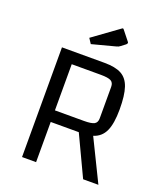

<svg xmlns="http://www.w3.org/2000/svg" viewBox="-151 -930 872 1028"><g transform="rotate(20 285.5 -416.0)"><path d="M446 0 338 -229H178V0H98V-625H340Q403 -625 437.5 -606Q472 -587 487 -542.5Q502 -498 502 -418Q502 -337 482 -294Q462 -251 417 -237L533 0ZM178 -295H343Q386 -295 402 -304Q418 -313 418 -337V-516Q418 -540 402 -549Q386 -558 343 -558H178ZM218 -723 363 -828Q368 -832 370 -832Q373 -832 376 -828L415 -779Q422 -771 422 -768Q422 -764 416 -758L391 -739Q383 -732 370 -729L237 -694Z"/></g></svg>

Font: Changa Light
Style: Regular
Weight: 300
Designer: Eduardo Rodriguez Tunni
Foundry: Eduardo Rodriguez Tunni
Version: Version 2.002; ttfautohint (v1.5) -l 8 -r 50 -G 110 -x 14 -H